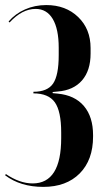

<svg xmlns="http://www.w3.org/2000/svg" viewBox="-30 -729 437 759"><path d="M141.1 9.8Q50.8 9.8 -9.8 -36.1L-6.8 -41Q47.9 -3.9 99.1 -3.9Q211.9 -3.9 211.9 -183.1V-205.1Q211.9 -289.1 186.8 -324.5Q161.6 -359.9 102.1 -359.9V-366.2Q157.7 -366.2 179.9 -398.7Q202.1 -431.2 202.1 -511.2V-540Q202.1 -614.3 178.5 -654.1Q154.8 -693.8 110.8 -693.8Q57.1 -693.8 7.8 -640.1L3.9 -644Q30.3 -674.8 69.1 -691.9Q107.9 -709 152.8 -709Q230 -709 279.1 -661.6Q328.1 -614.3 328.1 -539.1V-517.1Q328.1 -450.2 294.2 -411.1Q260.3 -372.1 198.2 -367.2L178.2 -365.2V-360.8L198.2 -358.9Q265.6 -352.5 301.8 -309.8Q337.9 -267.1 337.9 -194.8V-189Q337.9 -96.7 285.2 -43.5Q232.4 9.8 141.1 9.8Z"/></svg>

Font: Moniqa Black Display
Style: Regular
Weight: 900
Designer: Rajesh Rajput
Foundry: Rajesh Rajput
Version: Version 1.000